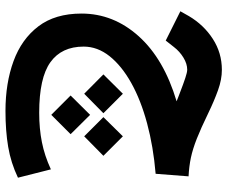

<svg xmlns="http://www.w3.org/2000/svg" viewBox="-84 -412 827 698"><g transform="rotate(90 329.0 -62.5)"><path d="M405.3 -25.4 475.1 -96.2 545.9 -25.4 475.1 44.4ZM250 -25.4 320.3 -96.2 391.1 -25.4 320.3 44.4ZM326.7 93.8 397 22.9 467.3 93.8 397 164.1ZM347.7 -291.5Q340.3 -294.4 333.7 -297.1Q327.1 -299.8 316.4 -303.7Q283.7 -316.4 262.9 -323.2Q242.2 -330.1 232.9 -330.1Q211.4 -330.1 189 -316.4Q166.5 -302.7 150.4 -281.7L127 -252L20.5 -305.2L38.1 -336.4Q70.3 -390.6 121.1 -423.3Q171.9 -456.1 233.4 -456.1Q268.6 -456.1 307.4 -442.1Q346.2 -428.2 389.6 -407.2Q445.8 -379.9 483.6 -365Q521.5 -350.1 552.7 -343.5Q584 -336.9 620.6 -335L611.3 -215.3Q512.7 -207 428.2 -184.3Q343.8 -161.6 281.2 -126.7Q218.8 -91.8 183.8 -47.9Q148.9 -3.9 148.9 46.4Q148.9 126.5 205.6 167.2Q262.2 208 389.6 208Q447.3 208 496.3 198.2Q545.4 188.5 595.2 165.5L625.5 285.2Q571.3 311 513.2 320.8Q455.1 330.6 382.8 330.6Q281.7 330.6 201.7 301.3Q121.6 272 75.2 210.9Q28.8 149.9 28.8 54.2Q28.8 -62 111.3 -153.8Q193.8 -245.6 347.7 -291.5Z"/></g></svg>

Font: Vazir WOL
Style: Bold-WOL
Weight: 700
Designer: Saber Rastikerdar
Foundry: Saber Rastikerdar
Version: Version 30.00;August 23, 2021;FontCreator 13.0.0.2683 64-bit